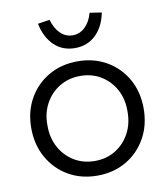

<svg xmlns="http://www.w3.org/2000/svg" viewBox="-84 -819 784 900"><g transform="rotate(-10 307.5 -369.0)"><path d="M308 10Q230.3 10 169.8 -25.3Q109.3 -60.7 74.7 -122.3Q40 -184 40 -263Q40 -341.7 74.7 -402.8Q109.3 -464 169.8 -499Q230.3 -534 308 -534Q385 -534 445.5 -499Q506 -464 540.5 -402.8Q575 -341.7 575 -263Q575 -184 540.5 -122.3Q506 -60.7 445.5 -25.3Q385 10 308 10ZM308 -59.7Q363.1 -59.7 406.2 -86.1Q449.2 -112.5 473.9 -158.5Q498.7 -204.6 498 -263Q498.7 -321.4 473.9 -366.8Q449.2 -412.2 406.2 -438.2Q363.1 -464.3 308 -464.3Q252.9 -464.3 209.3 -437.9Q165.8 -411.5 141.1 -366.1Q116.3 -320.7 117 -263Q116.3 -204.6 141.1 -158.5Q165.8 -112.5 209.3 -86.1Q252.9 -59.7 308 -59.7ZM308 -597.1Q248.4 -597.1 208.9 -635.4Q169.4 -673.7 156.1 -739.6L212.6 -748.3Q224.6 -706.2 249.6 -682Q274.6 -657.9 308 -657.9Q341 -657.9 366.4 -682Q391.8 -706.2 403.4 -748.3L459.9 -739.6Q446.9 -673.7 407.1 -635.4Q367.3 -597.1 308 -597.1Z"/></g></svg>

Font: Lexend Medium
Style: Regular
Weight: 500
Designer: Bonnie Shaver-Troup, Thomas Jockin
Foundry: Lexend
Version: Version 1.005